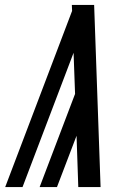

<svg xmlns="http://www.w3.org/2000/svg" viewBox="-20 -755 540 775"><path d="M386 0H296L289 -207L210 0H140L283 -376L277 -542L71 0H1L271 -711L270 -735Q293 -735 315.5 -735Q338 -735 360 -735Z"/></svg>

Font: Iosevka Curly Medium Oblique
Style: Regular
Weight: 500
Italic angle: -9°
Monospace: yes
Designer: Belleve Invis
Foundry: Belleve Invis
Version: Version 11.1.0; ttfautohint (v1.8.3)